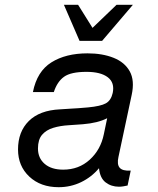

<svg xmlns="http://www.w3.org/2000/svg" viewBox="-20 -761 658 799"><path d="M524 -51 511 11Q502 13 493 14.5Q484 16 475 16Q443 16 419.5 -2Q396 -20 392 -61Q361 -24 317.5 -3Q274 18 224 18Q149 18 102 -26Q55 -70 55 -139Q55 -213 100 -257.5Q145 -302 230 -306Q253 -308 277 -309Q301 -310 346 -314Q399 -319 420.5 -331Q442 -343 449 -374Q458 -417 428.5 -439.5Q399 -462 340 -462Q275 -462 246.5 -441.5Q218 -421 204 -378H117Q134 -464 194 -501.5Q254 -539 344 -539Q406 -539 452.5 -520.5Q499 -502 520 -464Q541 -426 528 -366L473 -108Q466 -77 478 -63Q490 -49 524 -51ZM412 -202 426 -269Q387 -249 325 -244L268 -240Q231 -238 201.5 -229Q172 -220 155 -200Q138 -180 138 -143Q138 -103 166 -79Q194 -55 243 -55Q308 -55 353.5 -96.5Q399 -138 412 -202ZM533 -741 405 -591H311L246 -741H305L365 -645L465 -741Z"/></svg>

Font: Fragment Mono
Style: Italic
Weight: 400
Italic angle: -12°
Designer: Wei Huang based on Nimbus Sans by URW Studio, based on Helvetica by Max Miedinger.
Foundry: Wei Huang
Version: Version 1.011; ttfautohint (v1.8.4.7-5d5b)